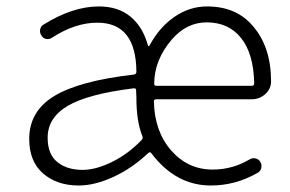

<svg xmlns="http://www.w3.org/2000/svg" viewBox="-20 -567 907 600"><path d="M225.6 12.7Q158.2 12.7 114.7 -24.9Q71.3 -62.5 71.3 -132.8Q71.3 -219.7 149.9 -267.1Q228.5 -314.5 398.4 -334Q406.2 -335 406.2 -342.8Q405.3 -496.1 284.2 -496.1Q214.8 -496.1 142.6 -449.2Q133.8 -443.4 124 -445.3Q114.3 -447.3 109.4 -456.1Q103.5 -464.8 105.5 -475.1Q107.4 -485.4 116.2 -490.2Q207 -546.9 289.1 -546.9Q349.6 -546.9 388.2 -514.6Q426.8 -482.4 442.4 -424.8Q442.4 -422.9 444.3 -422.9Q446.3 -422.9 447.3 -424.8Q477.5 -481.4 524.9 -514.2Q572.3 -546.9 627 -546.9Q718.8 -546.9 770.5 -485.4Q827.1 -419.9 827.1 -312.5Q827.1 -290 809.6 -273.4Q791 -256.8 766.6 -256.8H468.8Q460.9 -256.8 460.9 -250Q462.9 -156.2 515.1 -96.7Q567.4 -37.1 644.5 -37.1Q707 -37.1 760.7 -69.3Q769.5 -74.2 779.3 -71.8Q789.1 -69.3 793.9 -60.5Q798.8 -51.8 796.4 -41.5Q793.9 -31.2 784.2 -26.4Q715.8 12.7 638.7 12.7Q529.3 12.7 453.1 -87.9Q449.2 -93.8 443.4 -88.9Q392.6 -41 334.5 -14.2Q276.4 12.7 225.6 12.7ZM238.3 -36.1Q279.3 -36.1 330.1 -61Q380.9 -85.9 422.9 -129.9Q427.7 -134.8 424.8 -141.6Q406.2 -187.5 406.2 -262.7L405.3 -285.2Q405.3 -292 397.5 -291Q254.9 -273.4 191.9 -236.3Q128.9 -199.2 128.9 -136.7Q128.9 -85 159.2 -60.5Q189.5 -36.1 238.3 -36.1ZM461.9 -304.7Q461.9 -298.8 468.8 -298.8H766.6Q774.4 -298.8 774.4 -306.6Q774.4 -306.6 774.4 -306.6Q772.5 -399.4 733.4 -448.2Q694.3 -497.1 626 -497.1Q563.5 -497.1 517.6 -444.3Q461.9 -379.9 461.9 -304.7Z"/></svg>

Font: irohamaru Light
Style: Regular
Weight: 200
Designer: [Source Han Sans]
Ryoko NISHIZUKA  (kana & ideographs); Paul D. Hunt (Latin, Greek & Cyrillic); Wenlong ZHANG  (bopomofo
Version: Version 1.01